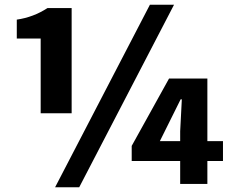

<svg xmlns="http://www.w3.org/2000/svg" viewBox="-20 -778 970 812"><path d="M152 -299V-615H51V-695Q121 -705 181 -744H283V-299ZM716 -758 315 14H213L614 -758ZM742 -181V-223L749 -358H744L656 -181ZM923 -97H857V0H742V-97H537V-161L695 -446H857V-181H923Z"/></svg>

Font: Source Han Sans CN Heavy
Style: Bold
Weight: 900
Designer: Ryoko NISHIZUKA (kana & ideographs); Paul D. Hunt (Latin, Greek & Cyrillic); Wenlong ZHANG (bopomofo); Sandoll Communica
Foundry: Adobe Systems Incorporated
Version: Version 1.000;PS 1;hotconv 1.0.78;makeotf.lib2.5.61930